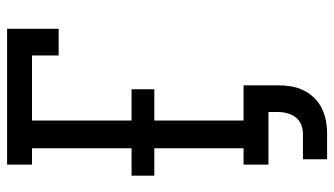

<svg xmlns="http://www.w3.org/2000/svg" viewBox="-220 -555 940 540"><g transform="rotate(-90 250.0 -285.0)"><path d="M72 165V97H144Q157 97 169.5 92Q182 87 190 76.5Q198 66 201.5 53Q205 40 205 27V0H57V-70H103V-321H26V-385H103V-665H57V-735H439V-590H364V-665H181V-385H269V-321H181V-70H280V27Q280 46 277 64Q274 82 266 98.5Q258 115 245 128.5Q232 142 215.5 150Q199 158 181 161.5Q163 165 144 165Z"/></g></svg>

Font: Iosevka Slab
Style: Regular
Weight: 400
Monospace: yes
Designer: Belleve Invis
Foundry: Belleve Invis
Version: Version 11.2.4; ttfautohint (v1.8.3)